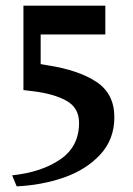

<svg xmlns="http://www.w3.org/2000/svg" viewBox="-20 -645 470 680"><path d="M385 -230Q385 -151 334.5 -97Q284 -43 205.5 -16Q127 11 39 15L23 -24Q127 -35 193.5 -80.5Q260 -126 260 -210Q260 -263 215.5 -288Q171 -313 96 -322L63 -326V-625H353V-523H124V-418L147 -414Q258 -397 321.5 -355Q385 -313 385 -230Z"/></svg>

Font: Gupter
Style: Bold
Weight: 700
Designer: Octavio Pardo
Version: Version 1.000